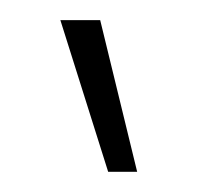

<svg xmlns="http://www.w3.org/2000/svg" viewBox="-20 -759 193 188"><path d="M39.1 -739.3H78.1L114.3 -590.8H85.9Z"/></svg>

Font: Post No Bills Colombo
Style: Light
Weight: 400
Designer: Kosala Senevirathne, Siva Puranthara, Lasantha Premarathna, Tharique Azeez
Foundry: Mooniak
Version: Version 1.220 ; ttfautohint (v1.5)